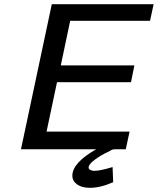

<svg xmlns="http://www.w3.org/2000/svg" viewBox="-20 -712 753 916"><path d="M80.1 0 227.1 -691.9H712.9L695.8 -612.8H314.9L270 -399.9H621.1L605 -319.8H252L202.1 -84H598.1L580.1 0H543Q531.7 0 528.3 0Q524.9 0 519.5 1Q514.2 2 513.2 2.9Q512.2 3.9 505.1 7.6Q498 11.2 492.2 14.2Q461.4 28.3 432.1 50Q402.8 71.8 402.8 86.9Q402.8 100.1 426.8 103H432.1Q457 103 517.1 85L520 157.2Q459 184.1 409.2 184.1Q371.1 184.1 348.1 168Q325.2 151.9 325.2 126Q325.2 64.9 439 0Z"/></svg>

Font: CMU Bright
Style: SemiBoldOblique
Weight: 600
Italic angle: -12°
Version: Version 0.7.0